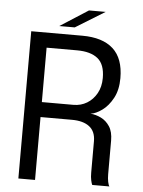

<svg xmlns="http://www.w3.org/2000/svg" viewBox="-58 -912 712 958"><g transform="rotate(5 297.5 -433.0)"><path d="M70.5 0V-737.5H326.5Q428 -737.5 481 -689.5Q534 -641.5 534 -543Q534 -484 511.8 -442.8Q489.5 -401.5 458.2 -379Q427 -356.5 400.5 -353.5Q427.5 -351.5 453.8 -338.8Q480 -326 497.5 -299.5Q515 -273 515 -228.5Q515 -187.5 515 -144.8Q515 -102 515 -60.5Q515 -39 518.5 -22.2Q522 -5.5 526.5 0H440.5Q437 -6.5 433.5 -22.5Q430 -38.5 430 -60.5Q430 -99 430 -139Q430 -179 430 -218Q430 -267 399 -291Q368 -315 311.5 -315H130L154 -347.5V0ZM154 -354.5 130 -390H312.5Q349.5 -390 379.8 -408.2Q410 -426.5 428.2 -459.2Q446.5 -492 446.5 -536Q446.5 -604.5 410.5 -633.5Q374.5 -662.5 306.5 -662.5H128L154 -699.5ZM207.5 -775.5 348.5 -866H432L285 -775.5Z"/></g></svg>

Font: Epilogue
Style: Regular
Weight: 400
Designer: Tyler Finck
Foundry: Etcetera Type Co
Version: Version 2.112